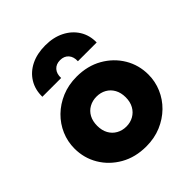

<svg xmlns="http://www.w3.org/2000/svg" viewBox="-215 -909 1060 1060"><g transform="rotate(-45 314.5 -379.0)"><path d="M314.5 15Q229.5 15 164.2 -22.2Q99 -59.5 62.2 -121.2Q25.5 -183 25.5 -257.5Q25.5 -311.5 46.5 -360.5Q67.5 -409.5 106.2 -447.5Q145 -485.5 198 -507.8Q251 -530 314.5 -530Q399.5 -530 464.8 -492.8Q530 -455.5 566.8 -393.8Q603.5 -332 603.5 -257.5Q603.5 -204 582.5 -154.8Q561.5 -105.5 522.8 -67.5Q484 -29.5 431.2 -7.2Q378.5 15 314.5 15ZM314.5 -140.5Q346 -140.5 371.2 -154.8Q396.5 -169 411.2 -195.2Q426 -221.5 426 -257.5Q426 -293.5 411.5 -319.8Q397 -346 371.8 -360.2Q346.5 -374.5 314.5 -374.5Q282.5 -374.5 257 -360.2Q231.5 -346 217.2 -319.8Q203 -293.5 203 -257.5Q203 -221.5 217.5 -195.2Q232 -169 257.5 -154.8Q283 -140.5 314.5 -140.5ZM102.5 -585Q101.5 -641.5 127.8 -684.2Q154 -727 202 -750.8Q250 -774.5 314.5 -774.5Q378 -774.5 426 -750.2Q474 -726 500.8 -683.2Q527.5 -640.5 526.5 -585H380Q381.5 -619 363.8 -639Q346 -659 314.5 -659Q283 -659 265.2 -639Q247.5 -619 249 -585Z"/></g></svg>

Font: Geologica Roman ExtraBold
Style: Regular
Weight: 800
Designer: Sindre Bremnes, Frode Helland
Foundry: Monokrom Skriftforlag AS
Version: Version 1.010;gftools[0.9.28]